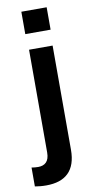

<svg xmlns="http://www.w3.org/2000/svg" viewBox="-106 -766 490 971"><g transform="rotate(-10 139.0 -280.5)"><path d="M78 -724V-609H208V-724ZM50 163C149 163 204 114 204 7V-528H83V0C83 46 60 64 26 64C15 64 4 63 -8 61V158C11 161 27 163 50 163Z"/></g></svg>

Font: Mission Medium
Style: Regular
Weight: 500
Version: Version 1.000;FEAKit 1.0